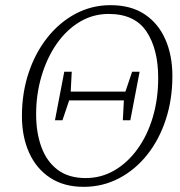

<svg xmlns="http://www.w3.org/2000/svg" viewBox="-20 -709 696 744"><path d="M193 -243 229 -431H258L254 -354H466L492 -431H521L485 -243H456L460 -320H248L222 -243ZM312 -19Q372 -19 423 -48.5Q474 -78 512.5 -131Q551 -184 572 -254.5Q593 -325 593 -407Q593 -519 547.5 -587Q502 -655 401 -655Q340 -655 288.5 -624Q237 -593 199.5 -539Q162 -485 141 -414.5Q120 -344 120 -266Q120 -195 140.5 -139Q161 -83 203.5 -51Q246 -19 312 -19ZM304 15Q228 15 174.5 -20Q121 -55 93 -117Q65 -179 65 -259Q65 -349 91 -427Q117 -505 164 -564Q211 -623 273.5 -656Q336 -689 408 -689Q487 -689 540 -654Q593 -619 620.5 -557Q648 -495 648 -414Q648 -324 622.5 -246Q597 -168 550.5 -109.5Q504 -51 441 -18Q378 15 304 15Z"/></svg>

Font: Source Serif Pro Light
Style: Italic
Weight: 300
Italic angle: -12°
Designer: Frank Grießhammer
Foundry: Adobe Systems Incorporated
Version: Version 3.001;hotconv 1.0.111;makeotfexe 2.5.65597